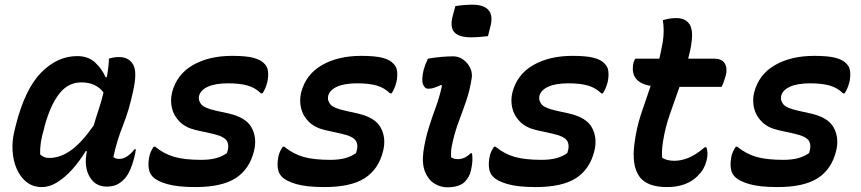

<svg xmlns="http://www.w3.org/2000/svg" viewBox="-20 -786 3670 818"><path d="M309 -547Q356 -547 385 -520Q414 -493 430 -457H435Q439 -479 441.5 -500Q444 -521 444 -536Q464 -543 487 -543Q529 -543 547.5 -510.5Q566 -478 546 -393Q530 -317 503.5 -250.5Q477 -184 463 -117Q472 -109 488 -109Q521 -109 553 -150H559Q558 -142 556 -132.5Q554 -123 551 -111Q544 -84 534 -61.5Q524 -39 512 -26Q496 -8 478 0.5Q460 9 434 9Q386 9 361.5 -33.5Q337 -76 350 -140V-142H345Q319 -99 288 -64.5Q257 -30 224 -9.5Q191 11 159 11Q120 11 93 -10.5Q66 -32 51 -67Q36 -102 33.5 -144Q31 -186 41 -226L47 -251Q86 -406 155 -476.5Q224 -547 309 -547ZM151 -128Q159 -121 168 -117Q177 -113 189 -113Q236 -113 281.5 -145Q327 -177 379 -251Q389 -285 400.5 -319.5Q412 -354 421 -392Q389 -435 326 -435Q271 -435 233.5 -388Q196 -341 171 -252L167 -235Q149 -177 151 -128Z M837 -105Q875 -105 901.5 -112.5Q928 -120 947 -134Q958 -166 946.5 -185.5Q935 -205 886 -216L814 -232Q771 -242 745.5 -267.5Q720 -293 712.5 -326Q705 -359 713 -392Q733 -469 801.5 -508.5Q870 -548 969 -548Q1029 -548 1060.5 -539.5Q1092 -531 1107 -514Q1120 -501 1122 -480.5Q1124 -460 1119 -437Q1115 -421 1109.5 -408.5Q1104 -396 1098 -388H1092Q1068 -412 1035 -421.5Q1002 -431 952 -431Q897 -431 865.5 -416.5Q834 -402 828 -377Q824 -358 837.5 -341.5Q851 -325 902 -314L952 -303Q1029 -286 1052.5 -241.5Q1076 -197 1062 -142Q1043 -65 984 -27Q925 11 812 11Q736 11 691.5 -2Q647 -15 630 -34Q606 -58 615 -113Q617 -128 623 -140.5Q629 -153 635 -161H641Q679 -130 723 -117.5Q767 -105 837 -105Z M1387 -105Q1425 -105 1451.5 -112.5Q1478 -120 1497 -134Q1508 -166 1496.5 -185.5Q1485 -205 1436 -216L1364 -232Q1321 -242 1295.5 -267.5Q1270 -293 1262.5 -326Q1255 -359 1263 -392Q1283 -469 1351.5 -508.5Q1420 -548 1519 -548Q1579 -548 1610.5 -539.5Q1642 -531 1657 -514Q1670 -501 1672 -480.5Q1674 -460 1669 -437Q1665 -421 1659.5 -408.5Q1654 -396 1648 -388H1642Q1618 -412 1585 -421.5Q1552 -431 1502 -431Q1447 -431 1415.5 -416.5Q1384 -402 1378 -377Q1374 -358 1387.5 -341.5Q1401 -325 1452 -314L1502 -303Q1579 -286 1602.5 -241.5Q1626 -197 1612 -142Q1593 -65 1534 -27Q1475 11 1362 11Q1286 11 1241.5 -2Q1197 -15 1180 -34Q1156 -58 1165 -113Q1167 -128 1173 -140.5Q1179 -153 1185 -161H1191Q1229 -130 1273 -117.5Q1317 -105 1387 -105Z M1803 -536Q1831 -541 1859 -543.5Q1887 -546 1912 -546Q1934 -546 1953.5 -532Q1973 -518 1983.5 -496Q1994 -474 1989 -449Q1981 -399 1966 -355.5Q1951 -312 1935.5 -271Q1920 -230 1910 -187Q1903 -159 1902 -143.5Q1901 -128 1902 -116Q1907 -112 1915 -110Q1923 -108 1931 -108Q1960 -108 1985 -133H1991Q1996 -101 1987 -63Q1984 -47 1977.5 -35Q1971 -23 1961 -12Q1937 12 1885 12Q1856 12 1830 -4.5Q1804 -21 1790.5 -55Q1777 -89 1784 -141Q1792 -195 1806.5 -241Q1821 -287 1837 -330.5Q1853 -374 1863 -421L1859 -424Q1844 -417 1831 -412.5Q1818 -408 1805 -408Q1789 -408 1782 -427.5Q1775 -447 1785 -489Q1791 -511 1803 -536ZM1920 -760Q1938 -763 1957.5 -764.5Q1977 -766 1993 -766Q2042 -766 2061.5 -742.5Q2081 -719 2070 -676L2059 -632Q2042 -630 2023 -628.5Q2004 -627 1987 -627Q1935 -627 1915.5 -649Q1896 -671 1909 -719Z M2287 -105Q2325 -105 2351.5 -112.5Q2378 -120 2397 -134Q2408 -166 2396.5 -185.5Q2385 -205 2336 -216L2264 -232Q2221 -242 2195.5 -267.5Q2170 -293 2162.5 -326Q2155 -359 2163 -392Q2183 -469 2251.5 -508.5Q2320 -548 2419 -548Q2479 -548 2510.5 -539.5Q2542 -531 2557 -514Q2570 -501 2572 -480.5Q2574 -460 2569 -437Q2565 -421 2559.5 -408.5Q2554 -396 2548 -388H2542Q2518 -412 2485 -421.5Q2452 -431 2402 -431Q2347 -431 2315.5 -416.5Q2284 -402 2278 -377Q2274 -358 2287.5 -341.5Q2301 -325 2352 -314L2402 -303Q2479 -286 2502.5 -241.5Q2526 -197 2512 -142Q2493 -65 2434 -27Q2375 11 2262 11Q2186 11 2141.5 -2Q2097 -15 2080 -34Q2056 -58 2065 -113Q2067 -128 2073 -140.5Q2079 -153 2085 -161H2091Q2129 -130 2173 -117.5Q2217 -105 2287 -105Z M2989 -159Q2999 -135 2990 -101Q2985 -82 2976.5 -67Q2968 -52 2951 -35Q2929 -13 2896.5 -1Q2864 11 2822 11Q2734 11 2702.5 -36Q2671 -83 2683 -174Q2691 -239 2711 -299.5Q2731 -360 2752 -420Q2661 -436 2679 -519Q2682 -529 2686 -536H2789Q2793 -554 2797 -572.5Q2801 -591 2804 -609Q2811 -656 2804 -700Q2821 -705 2834.5 -707Q2848 -709 2862 -709Q2897 -709 2915 -686.5Q2933 -664 2927 -612Q2925 -593 2921 -574Q2917 -555 2912 -536H3022Q3056 -536 3068 -515.5Q3080 -495 3072 -464Q3068 -451 3064 -439Q3060 -427 3054 -416H2875Q2854 -357 2834 -299.5Q2814 -242 2805 -185Q2801 -160 2800.5 -144Q2800 -128 2801 -114Q2820 -101 2854 -101Q2881 -101 2912 -113Q2943 -125 2983 -159Z M3317 -105Q3355 -105 3381.5 -112.5Q3408 -120 3427 -134Q3438 -166 3426.5 -185.5Q3415 -205 3366 -216L3294 -232Q3251 -242 3225.5 -267.5Q3200 -293 3192.5 -326Q3185 -359 3193 -392Q3213 -469 3281.5 -508.5Q3350 -548 3449 -548Q3509 -548 3540.5 -539.5Q3572 -531 3587 -514Q3600 -501 3602 -480.5Q3604 -460 3599 -437Q3595 -421 3589.5 -408.5Q3584 -396 3578 -388H3572Q3548 -412 3515 -421.5Q3482 -431 3432 -431Q3377 -431 3345.5 -416.5Q3314 -402 3308 -377Q3304 -358 3317.5 -341.5Q3331 -325 3382 -314L3432 -303Q3509 -286 3532.5 -241.5Q3556 -197 3542 -142Q3523 -65 3464 -27Q3405 11 3292 11Q3216 11 3171.5 -2Q3127 -15 3110 -34Q3086 -58 3095 -113Q3097 -128 3103 -140.5Q3109 -153 3115 -161H3121Q3159 -130 3203 -117.5Q3247 -105 3317 -105Z"/></svg>

Font: Recursive Sn Csl St SmB
Style: Italic
Weight: 600
Italic angle: -15°
Version: Version 1.079;hotconv 1.0.112;makeotfexe 2.5.65598; ttfautoh